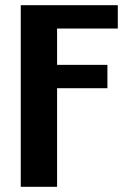

<svg xmlns="http://www.w3.org/2000/svg" viewBox="-20 -720 494 740"><path d="M60 0H200V-380H394V-470H200V-610H434V-700H60Z"/></svg>

Font: Tanklager Original
Style: Regular
Weight: 400
Designer: Ariel Martín Pérez
Foundry: Tunera Type Foundry
Version: Version 1.000;Glyphs 3.3 (3310)